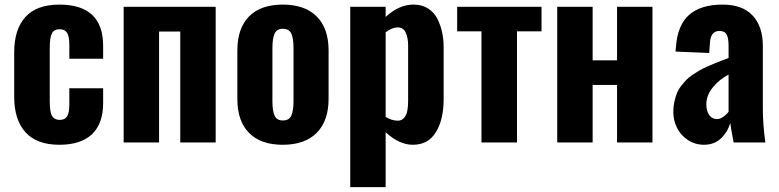

<svg xmlns="http://www.w3.org/2000/svg" viewBox="-20 -607 3317 818"><path d="M232.9 9.8Q136.7 9.8 88.6 -43.5Q40.5 -96.7 40.5 -194.3V-384.3Q40.5 -481.9 88.4 -534.7Q136.2 -587.4 232.9 -587.4Q419.4 -587.4 419.4 -411.6V-356.9H275.4V-415Q275.4 -452.6 265.6 -467.5Q255.9 -482.4 233.9 -482.4Q210.4 -482.4 201.2 -464.8Q191.9 -447.3 191.9 -401.4V-174.8Q191.9 -129.4 201.9 -112.8Q211.9 -96.2 234.4 -96.2Q256.8 -96.2 266.1 -111.8Q275.4 -127.4 275.4 -161.6V-231H419.4V-168Q419.4 -80.6 372.1 -35.4Q324.7 9.8 232.9 9.8Z M506.8 0V-578.1H898.9V0H748V-472.7H657.7V0Z M1184.6 9.8Q1090.8 9.8 1041 -40.8Q991.2 -91.3 991.2 -186V-392.1Q991.2 -486.3 1041 -536.9Q1090.8 -587.4 1184.6 -587.4Q1278.8 -587.4 1329.3 -536.9Q1379.9 -486.3 1379.9 -392.1V-186Q1379.9 -91.8 1329.3 -41Q1278.8 9.8 1184.6 9.8ZM1185.1 -93.8Q1211.9 -93.8 1221.2 -114.5Q1230.5 -135.3 1230.5 -175.3V-402.3Q1230.5 -442.9 1221.2 -463.6Q1211.9 -484.4 1185.1 -484.4Q1158.7 -484.4 1149.7 -463.1Q1140.6 -441.9 1140.6 -402.3V-175.3Q1140.6 -135.7 1149.7 -114.7Q1158.7 -93.8 1185.1 -93.8Z M1674.3 -92.8Q1691.4 -92.8 1701.7 -105Q1711.9 -117.2 1715.3 -135Q1718.8 -152.8 1718.8 -178.2V-415Q1718.3 -448.7 1707.5 -470.2Q1697.3 -490.2 1674.8 -490.2Q1673.3 -490.2 1671.9 -490.2Q1650.9 -489.7 1623 -469.7V-108.9Q1648.4 -93.3 1674.3 -92.8ZM1472.2 190.4V-578.1H1623V-534.7Q1679.7 -587.4 1741.2 -587.4Q1742.7 -587.4 1744.6 -587.4Q1779.3 -586.9 1804.9 -570.1Q1830.6 -553.2 1844 -525.9Q1857.4 -498.5 1863.8 -468.8Q1870.1 -439 1870.1 -405.8V-184.6Q1870.1 -97.7 1837.2 -43.9Q1804.2 9.8 1738.8 9.8Q1681.2 9.8 1623 -43.5V190.4Z M2031.2 0V-473.6H1927.7V-578.1H2287.1V-473.6H2182.6V0Z M2354 0V-578.1H2504.9V-350.1H2608.9V-578.1H2759.8V0H2608.9V-245.1H2504.9V0Z M3034.7 -99.6Q3047.9 -99.6 3061.8 -109.4Q3075.7 -119.1 3084 -130.9V-289.1Q3043.5 -268.1 3016.4 -234.1Q2989.3 -200.2 2989.3 -163.6Q2989.3 -134.3 3001.5 -116.9Q3013.7 -99.6 3034.7 -99.6ZM2978.5 9.8Q2939.5 9.3 2908.9 -11.7Q2878.4 -32.7 2863.5 -64Q2848.6 -95.2 2848.6 -129.9Q2848.6 -152.3 2853 -172.9Q2857.4 -193.4 2863.8 -209.5Q2870.1 -225.6 2881.8 -240.5Q2893.6 -255.4 2903.8 -266.4Q2914.1 -277.3 2930.9 -288.6Q2947.8 -299.8 2960 -306.9Q2972.2 -314 2991.7 -322.8Q3011.2 -331.5 3022.7 -336.2Q3034.2 -340.8 3054.4 -348.6Q3074.7 -356.4 3084 -359.9V-413.1Q3084 -444.3 3075.9 -459.7Q3067.9 -475.1 3044.9 -475.1Q3006.3 -475.1 3004.4 -420.9L3001.5 -381.3L2858.4 -387.2Q2858.4 -397 2859.9 -407.2Q2866.2 -500 2916 -543.7Q2965.8 -587.4 3058.1 -587.4Q3143.6 -587.4 3186.8 -540.5Q3230 -493.7 3230 -412.1V-145Q3230 -78.6 3240.7 0H3105.5Q3093.3 -64 3091.3 -83Q3079.6 -43.5 3051 -16.8Q3022.5 9.8 2978.5 9.8Z"/></svg>

Font: Oswald
Style: DemiBold
Weight: 600
Designer: Vernon Adams
Foundry: Vernon Adams
Version: 3.0; ttfautohint (v0.95) -l 8 -r 50 -G 200 -x 0 -w "G" -W -c